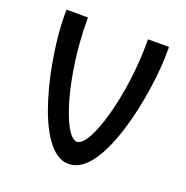

<svg xmlns="http://www.w3.org/2000/svg" viewBox="-127 -818 919 947"><g transform="rotate(20 332.0 -344.0)"><path d="M63 -700V-670C63 -463 152 12 332 12H333C516 11 601 -466 601 -670V-700H491V-683C491 -401 404 -105 334 -105C262 -105 176 -401 176 -683V-700Z"/></g></svg>

Font: Mint Spirit
Style: Bold
Weight: 700
Designer: HARENDAL Hirwen
Foundry: Arkandis Digital Foundry.
Version: Version 1.004;FFEdit